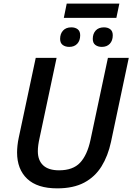

<svg xmlns="http://www.w3.org/2000/svg" viewBox="-20 -1035 734 1065"><path d="M297.4 9.8Q187 9.8 130.9 -43.2Q74.7 -96.2 74.7 -189.5Q74.7 -205.6 76.9 -227.3Q79.1 -249 84 -271.5L178.2 -713.9H293.9L199.7 -270.5Q189.9 -227.5 189.9 -196.3Q189.9 -145.5 219.5 -117.9Q249 -90.3 307.6 -90.3Q384.8 -90.3 424.3 -132.6Q463.9 -174.8 481.9 -258.8L578.6 -713.9H694.3L595.7 -248Q579.1 -170.4 543.2 -112.3Q507.3 -54.2 447.3 -22.2Q387.2 9.8 297.4 9.8ZM334 -936 350.1 -1015.1H642.1L625.5 -936ZM364.3 -774.9Q342.3 -774.9 327.9 -785.6Q313.5 -796.4 313.5 -819.3Q313.5 -847.7 329.8 -865.5Q346.2 -883.3 375.5 -883.3Q397.5 -883.3 411.1 -872.6Q424.8 -861.8 424.8 -839.4Q424.8 -809.6 408.4 -792.2Q392.1 -774.9 364.3 -774.9ZM544.9 -774.9Q523.4 -774.9 509 -785.6Q494.6 -796.4 494.6 -819.3Q494.6 -847.7 510.7 -865.5Q526.9 -883.3 556.6 -883.3Q578.1 -883.3 591.8 -872.6Q605.5 -861.8 605.5 -839.4Q605.5 -809.6 589.1 -792.2Q572.8 -774.9 544.9 -774.9Z"/></svg>

Font: Open Sans SemiBold
Style: Italic
Weight: 600
Italic angle: -12°
Designer: Monotype Design Team
Foundry: Monotype Imaging Inc.
Version: Version 3.003; ttfautohint (v1.8.4)